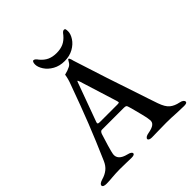

<svg xmlns="http://www.w3.org/2000/svg" viewBox="-221 -984 1147 1147"><g transform="rotate(-45 352.5 -410.5)"><path d="M-3 -9Q-3 -23 27 -32Q56 -40 77.5 -57Q99 -74 112 -105Q164 -224 204.5 -326.5Q245 -429 294 -565Q308 -601 312 -631Q341 -638 360 -648Q372 -654 379.5 -666.5Q387 -679 389 -682Q395 -686 398 -680Q401 -675 403 -668Q405 -661 406 -656Q466 -465 563 -178L583 -119Q599 -73 621 -55Q643 -37 678 -30Q693 -27 700.5 -21Q708 -15 708 -7Q708 4 682 4L620 2Q577 -1 535 -1L467 0Q447 1 414 1Q402 1 394.5 -2.5Q387 -6 387 -12Q387 -19 395.5 -24.5Q404 -30 417 -32Q452 -38 467 -50Q482 -62 479 -82Q478 -100 468.5 -136.5Q459 -173 450 -208Q448 -213 443 -231Q441 -238 436 -240.5Q431 -243 419 -243H234Q224 -243 217 -226Q207 -196 194 -151.5Q181 -107 179 -93Q173 -47 238 -31Q268 -24 268 -11Q268 1 241 1Q216 1 201 0L144 -1Q129 -1 109 0Q89 1 79 2Q51 5 25 5Q13 5 5 1.5Q-3 -2 -3 -9ZM408 -284Q414 -284 418 -285Q422 -286 422 -289Q422 -290 420 -300L346 -537Q341 -553 338 -553Q336 -553 331 -538L244 -300L242 -292Q242 -287 247 -285.5Q252 -284 262 -284ZM228 -801Q228 -812 231 -819Q234 -826 239 -826Q245 -826 250.5 -821.5Q256 -817 259.5 -812.5Q263 -808 265 -805Q286 -780 310.5 -769Q335 -758 368 -758Q401 -758 425.5 -769Q450 -780 471 -805Q473 -808 478 -814Q483 -820 487.5 -823Q492 -826 497 -826Q504 -826 506 -820Q508 -814 508 -801Q508 -779 491 -752.5Q474 -726 442 -708Q410 -690 368 -690Q326 -690 294 -708Q262 -726 245 -752.5Q228 -779 228 -801Z"/></g></svg>

Font: EB Garamond Medium
Style: Regular
Weight: 500
Designer: Georg Duffner and Octavio Pardo
Foundry: Georg Duffner
Version: Version 1.000